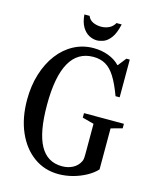

<svg xmlns="http://www.w3.org/2000/svg" viewBox="-138 -1045 932 1148"><g transform="rotate(15 328.0 -471.0)"><path d="M336 10.5Q248.5 10.5 181.8 -38Q115 -86.5 77.5 -172.5Q40 -258.5 40 -371Q40 -458 62.8 -531.2Q85.5 -604.5 126.5 -658.5Q167.5 -712.5 223.5 -742.2Q279.5 -772 346 -772Q395 -772 437.5 -756Q480 -740 507.5 -711H510.5L550 -761.5H571V-528H545.5Q519 -599.5 492.5 -641.8Q466 -684 433.5 -702.5Q401 -721 358 -721Q163 -721 163 -372.5Q163 -203 207.8 -121.8Q252.5 -40.5 344 -40.5Q381 -40.5 410 -55.8Q439 -71 453.5 -99.5Q458 -107.5 459.5 -117.8Q461 -128 461 -152.5V-334.5L389.5 -353.5V-381.5H636.5V-353.5L566.5 -334.5V-80.5Q543 -54.5 505.2 -33.8Q467.5 -13 423.2 -1.2Q379 10.5 336 10.5ZM350.5 -821.5Q326.5 -821.5 302.5 -833.8Q278.5 -846 260.8 -874.8Q243 -903.5 239 -952H271.5Q280.5 -928 303.5 -917.5Q326.5 -907 353.5 -907Q379 -907 401.8 -917.5Q424.5 -928 438 -952H470Q457 -894 435.5 -866Q414 -838 391 -829.8Q368 -821.5 350.5 -821.5Z"/></g></svg>

Font: Libre Caslon Condensed Medium
Style: Regular
Weight: 500
Designer: Pablo Impallari, Rodrigo Fuenzalida, Katja Schimmel, Ertekin Erdin
Foundry: Pablo Impallari, Rodrigo Fuenzalida
Version: Version 2.000; ttfautohint (v1.8.4.7-5d5b);gftools[0.9.33]